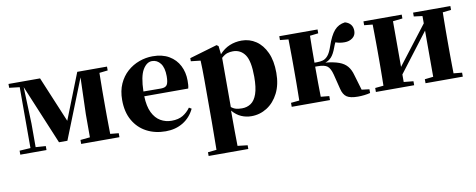

<svg xmlns="http://www.w3.org/2000/svg" viewBox="-68 -883 3626 1462"><g transform="rotate(-10 1745.0 -152.0)"><path d="M800.8 -516.1 735.8 -508.8Q735.4 -480 734.9 -443.8Q734.4 -407.7 734.1 -371.8Q733.9 -335.9 733.9 -308.1V-237.8Q733.9 -210 734.1 -174.1Q734.4 -138.2 734.9 -102.1Q735.4 -65.9 735.8 -37.1L800.8 -30.8V0H504.9V-30.8L579.1 -38.1V-215.8L587.9 -500L405.8 -42H340.8L148.9 -502L159.2 -217.8V-36.1L236.8 -30.8V0H34.2V-30.8L119.1 -36.1V-506.8L39.1 -516.1V-545.9H283.2L431.2 -191.9L570.8 -545.9H800.8Z M1041 -311 1176.8 -310.1Q1212.4 -310.1 1224.1 -329.3Q1235.8 -348.6 1235.8 -395Q1235.8 -460.4 1210.2 -494.1Q1184.6 -527.8 1145 -527.8Q1103.5 -527.8 1073.7 -477.5Q1043.9 -427.2 1041 -311ZM1360.8 -129.9 1379.9 -118.2Q1349.1 -53.7 1291.3 -18.3Q1233.4 17.1 1156.7 17.1Q1074.2 17.1 1009.5 -17.1Q944.8 -51.3 907.5 -116.5Q870.1 -181.6 870.1 -274.9Q870.1 -345.7 894.3 -399.4Q918.5 -453.1 959.5 -489.5Q1000.5 -525.9 1051.5 -544.4Q1102.5 -563 1155.8 -563Q1231 -563 1282.5 -532.5Q1334 -502 1360.4 -450.2Q1386.7 -398.4 1386.7 -335Q1386.7 -316.4 1385.7 -302.2Q1384.8 -288.1 1380.9 -273.9H1041Q1043.5 -195.8 1067.1 -147.5Q1090.8 -99.1 1129.4 -76.7Q1168 -54.2 1214.8 -54.2Q1267.6 -54.2 1302 -75Q1336.4 -95.7 1360.8 -129.9Z M1675.8 -459V-79.1Q1694.3 -64 1714.1 -59.1Q1733.9 -54.2 1758.8 -54.2Q1797.9 -54.2 1827.9 -74.5Q1857.9 -94.7 1874.8 -143.1Q1891.6 -191.4 1891.6 -274.9Q1891.6 -397.5 1857.7 -445.8Q1823.7 -494.1 1764.6 -494.1Q1742.2 -494.1 1721.2 -487.8Q1700.2 -481.4 1675.8 -459ZM1664.6 -551.8 1671.9 -487.8Q1707 -526.9 1750.5 -544.9Q1793.9 -563 1843.8 -563Q1904.8 -563 1954.3 -529.8Q2003.9 -496.6 2033.2 -432.6Q2062.5 -368.7 2062.5 -275.9Q2062.5 -185.1 2029.3 -119.4Q1996.1 -53.7 1940.9 -18.3Q1885.7 17.1 1819.8 17.1Q1778.3 17.1 1741.2 1Q1704.1 -15.1 1672.9 -51.8V6.8Q1672.9 51.8 1673.3 107.2Q1673.8 162.6 1674.8 221.2L1751.5 230V258.8H1444.8V230L1511.7 223.1Q1512.2 163.6 1512.9 108.2Q1513.7 52.7 1513.7 6.8V-319.8Q1513.7 -368.7 1512.9 -399.9Q1512.2 -431.2 1510.7 -466.8L1436.5 -475.1V-499L1650.9 -562Z M2679.7 -36.1 2738.8 -28.8V0Q2718.3 5.4 2692.9 8.3Q2667.5 11.2 2643.6 11.2Q2584.5 11.2 2557.4 -7.1Q2530.3 -25.4 2519.5 -70.8L2490.7 -186Q2478 -235.4 2455.8 -252.7Q2433.6 -270 2381.8 -270H2361.8Q2361.8 -206.1 2362.3 -143.3Q2362.8 -80.6 2363.8 -37.1L2428.7 -30.8V0H2132.8V-30.8L2197.8 -37.1Q2198.2 -65.9 2198.7 -102.1Q2199.2 -138.2 2199.5 -174.1Q2199.7 -210 2199.7 -237.8V-308.1Q2199.7 -335.9 2199.5 -371.8Q2199.2 -407.7 2198.7 -444.1Q2198.2 -480.5 2197.8 -509.8L2132.8 -516.1V-545.9H2428.7V-516.1L2363.8 -508.8Q2362.8 -466.3 2362.3 -408.4Q2361.8 -350.6 2361.8 -300.8H2381.8Q2406.2 -300.8 2427 -306.4Q2447.8 -312 2466.1 -333.3Q2484.4 -354.5 2500.5 -401.9Q2527.8 -482.9 2560.3 -520Q2592.8 -557.1 2643.6 -563Q2702.6 -545.4 2702.6 -486.8Q2702.6 -452.6 2677 -433.3Q2651.4 -414.1 2616.7 -414.1Q2595.7 -414.1 2578.9 -417Q2562 -419.9 2545.4 -425.8Q2537.6 -411.1 2529.8 -389.2Q2511.7 -339.4 2491.2 -317.4Q2470.7 -295.4 2443.8 -287.1Q2507.8 -280.8 2547.9 -266.1Q2587.9 -251.5 2610.6 -224.4Q2633.3 -197.3 2644.5 -154.8Z M3455.6 -516.1 3390.6 -508.8Q3390.1 -480 3389.6 -443.8Q3389.2 -407.7 3388.9 -371.8Q3388.7 -335.9 3388.7 -308.1V-237.8Q3388.7 -210 3388.9 -174.1Q3389.2 -138.2 3389.6 -102.1Q3390.1 -65.9 3390.6 -37.1L3455.6 -30.8V0H3167.5V-30.8L3233.4 -38.1V-395L3005.4 -96.2V-38.1L3079.6 -30.8V0H2783.7V-30.8L2848.6 -37.1Q2849.1 -65.9 2849.6 -102.1Q2850.1 -138.2 2850.3 -174.1Q2850.6 -210 2850.6 -237.8V-308.1Q2850.6 -335.9 2850.3 -371.8Q2850.1 -407.7 2849.6 -444.1Q2849.1 -480.5 2848.6 -509.8L2783.7 -516.1V-545.9H3079.6V-516.1L3005.4 -507.8V-154.8L3233.4 -451.2V-507.8L3167.5 -516.1V-545.9H3455.6Z"/></g></svg>

Font: Source Han Serif JP Heavy
Style: Regular
Weight: 900
Designer: Ryoko NISHIZUKA  (kana & ideographs); Frank Grießhammer (Latin, Greek & Cyrillic); Wenlong ZHANG  (bopomofo); Sandoll Co
Foundry: Adobe Systems Incorporated
Version: Version 1.001;PS 1.001;hotconv 16.6.54;makeotf.lib2.5.65590